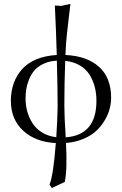

<svg xmlns="http://www.w3.org/2000/svg" viewBox="-20 -718 619 976"><path d="M309.1 207C318.2 164.1 320.3 98 315.4 8.8C348.3 6.2 378.2 -0.9 405 -12.5C431.9 -24 453.8 -37.8 470.7 -54C487.6 -70.1 501.9 -88.1 513.4 -108.2C525 -128.2 533.1 -147.5 537.8 -166.3C542.6 -185 544.9 -203.3 544.9 -221.2C544.9 -288.9 524.4 -341.2 483.4 -378.2C442.4 -415.1 385.4 -435.2 312.5 -438.5C314.5 -481.8 316.9 -516.3 319.8 -542L337.9 -698.2L291 -688L258.8 -689.9C263 -603.7 266.3 -519.9 268.6 -438.5C228.8 -436.2 193.8 -428.6 163.6 -415.8C133.3 -402.9 109 -385.8 90.6 -364.5C72.2 -343.2 58.3 -319.3 49.1 -292.7C39.8 -266.2 35.2 -237.3 35.2 -206.1C35.2 -142.9 56 -92.1 97.7 -53.7C139.3 -15.3 194.7 5.7 263.7 9.3C255.5 117 245 187.3 231.9 220.2L243.2 237.8ZM314 -20C309.4 -91.6 307.1 -145.3 307.1 -181.2C307.1 -257.6 308.6 -333.5 311.5 -408.7C339.8 -405.8 364.6 -398 385.7 -385.5C406.9 -373 423.4 -357.1 435.3 -337.9C447.2 -318.7 456 -298.1 461.7 -276.1C467.4 -254.2 470.2 -230.8 470.2 -206.1C470.2 -89.2 418.1 -27.2 314 -20ZM269 -409.7C271.6 -317.5 272.9 -239.6 272.9 -175.8L272.5 -155.3C272.1 -141.9 271.4 -122.3 270.3 -96.4C269.1 -70.6 267.7 -45.2 266.1 -20.5C239.1 -23.8 215.2 -31.7 194.3 -44.4C173.5 -57.1 157.1 -72.8 145.3 -91.6C133.4 -110.3 124.5 -130.1 118.7 -151.1C112.8 -172.1 109.9 -193.7 109.9 -215.8C109.9 -232.1 111 -248 113.3 -263.4C115.6 -278.9 120.2 -295.5 127.2 -313.2C134.2 -331 143.3 -346.4 154.5 -359.6C165.8 -372.8 181.2 -384.1 200.9 -393.6C220.6 -403 243.3 -408.4 269 -409.7Z"/></svg>

Font: Linux Biolinum G
Style: Bold
Weight: 700
Designer: Philipp H. Poll
Foundry: Philipp H. Poll
Version: Version 1.1.0